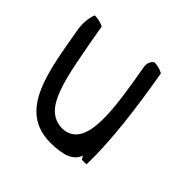

<svg xmlns="http://www.w3.org/2000/svg" viewBox="-181 -631 771 771"><g transform="rotate(45 204.5 -245.0)"><path d="M-36 -382C-1 -186 21 17 207 17C277 17 323 2 336 -39L345 -24H371C376 -155 351 -342 324 -494C310 -502 292 -507 275 -507C262 -500 254 -482 258 -462C290 -274 330 -63 202 -57C90 -58 70 -192 23 -459C9 -466 -10 -471 -28 -471C-37 -450 -42 -417 -36 -382Z"/></g></svg>

Font: Snowfall
Style: OpObl
Weight: 400
Designer: Jasper
Foundry: Cannot Into Space Fonts
Version: Version 0.9